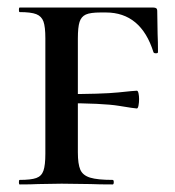

<svg xmlns="http://www.w3.org/2000/svg" viewBox="-20 -488 463 508"><path d="M32 -12Q62 -12 76 -17Q90 -22 95 -36.5Q100 -51 100 -81V-387Q100 -417 95 -431Q90 -445 76 -450.5Q62 -456 32 -456Q30 -456 30 -462Q30 -468 32 -468H386Q396 -468 396 -460L397 -398Q398 -379 398 -350Q398 -347 392.5 -347Q387 -347 386 -350Q353 -455 260 -455H246Q219 -455 207 -449.5Q195 -444 190.5 -430Q186 -416 186 -386V-85Q186 -54 192.5 -39Q199 -24 218.5 -18Q238 -12 278 -12Q281 -12 281 -6Q281 0 278 0Q241 0 220 -1L143 -2L81 -1Q63 0 32 0Q30 0 30 -6Q30 -12 32 -12ZM144 -215V-239Q251 -239 293.5 -243.5Q336 -248 342 -248Q345 -248 346.5 -241Q348 -234 348 -226Q348 -217 346.5 -209Q345 -201 342 -201Q337 -201 294.5 -208Q252 -215 144 -215Z"/></svg>

Font: Cormorant SC SemiBold
Style: Regular
Weight: 600
Designer: Christian Thalmann (Catharsis Fonts)
Foundry: Catharsis Fonts
Version: Version 4.000